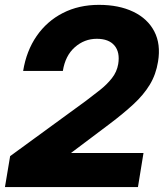

<svg xmlns="http://www.w3.org/2000/svg" viewBox="-26 -759 665 779"><path d="M-5.9 0 15.1 -125.5 322.3 -349.6Q351.6 -371.6 379.6 -393.8Q407.7 -416 428 -441.7Q448.2 -467.3 453.6 -499Q461.4 -546.9 438.5 -574.2Q415.5 -601.6 366.7 -601.6Q316.4 -601.6 277.6 -567.4Q238.8 -533.2 229 -471.2H67.9Q81.1 -552.7 122.8 -613Q164.6 -673.3 229.2 -706.3Q293.9 -739.3 375.5 -739.3Q456.5 -739.3 514.6 -711.4Q572.8 -683.6 599.9 -631.8Q627 -580.1 615.2 -508.8Q606.9 -457 581.8 -415.5Q556.6 -374 515.6 -336.2Q474.6 -298.3 418.9 -256.3L263.2 -139.2L262.7 -138.2H556.2L533.7 0Z"/></svg>

Font: Inter Display ExtraBold
Style: Italic
Weight: 800
Italic angle: -9.39999°
Designer: Rasmus Andersson
Foundry: rsms
Version: Version 4.000;git-a52131595